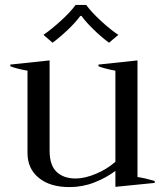

<svg xmlns="http://www.w3.org/2000/svg" viewBox="-20 -752 673 782"><path d="M194 -578 157 -610Q189 -632 228 -667.5Q267 -703 288 -732H331Q352 -703 391 -667Q430 -631 462 -610L424 -578Q394 -600 362.5 -630.5Q331 -661 312 -687H307Q288 -661 256 -630.5Q224 -600 194 -578ZM610 -15V-7L450 9V-56Q413 -28 364.5 -9Q316 10 263 10Q184 10 138 -27.5Q92 -65 92 -129V-464Q48 -472 22 -482V-489L182 -506V-139Q182 -79 210.5 -52Q239 -25 288 -25Q325 -25 370.5 -44Q416 -63 450 -93V-464Q408 -472 381 -482V-489L540 -506V-31Q569 -27 610 -15Z"/></svg>

Font: Trirong
Style: Regular
Weight: 400
Designer: Katatrad Team
Foundry: CadsonDemak
Version: Version 1.001